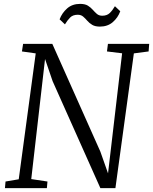

<svg xmlns="http://www.w3.org/2000/svg" viewBox="-20 -969 788 989"><path d="M5.5 0 8.5 -34 76.5 -45.5 164 -694 93 -704 99 -743H249.5L497 -188L536.5 -76L609 -694.5L531 -704L536 -743H748.5L745.5 -704L669.5 -694L574.5 0H497L251 -551L212 -665L141 -46.5L224.5 -34L221.5 0ZM494.5 -832Q470 -832 455 -841Q440 -850 429.5 -862.2Q419 -874.5 408 -883.8Q397 -893 380.5 -893Q355.5 -893 341.5 -879Q327.5 -865 314.5 -843.5L287 -869.5Q299.5 -902.5 326 -925.8Q352.5 -949 392.5 -949Q418 -949 432.8 -939.8Q447.5 -930.5 458 -918.5Q468.5 -906.5 479.2 -897.2Q490 -888 506.5 -888Q531 -888 545.2 -901.8Q559.5 -915.5 572 -937L599.5 -911Q587.5 -878 561 -855Q534.5 -832 494.5 -832Z"/></svg>

Font: Merriweather 24pt Light
Style: Italic
Weight: 300
Italic angle: -7.8°
Version: Version 2.101